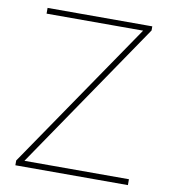

<svg xmlns="http://www.w3.org/2000/svg" viewBox="-80 -781 759 850"><g transform="rotate(10 299.0 -355.5)"><path d="M551.8 0H54.2V-26.4H551.8ZM64 0H45.9V-21.5L517.1 -710.9H536.1V-692.4ZM523.4 -685.1H65.4V-710.9H523.4Z"/></g></svg>

Font: Heebo Thin
Style: Regular
Weight: 250
Designer: Oded Ezer
Foundry: Ezer Type House
Version: Version 3.100